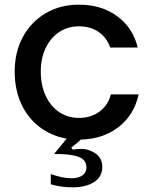

<svg xmlns="http://www.w3.org/2000/svg" viewBox="-20 -588 651 824"><path d="M575 -183Q556 -95 489 -43Q422 9 327 11Q311 27 286 45L292 54Q312 51 326 51Q352 51 368 59Q419 79 419 128Q419 171 383.5 193.5Q348 216 292 216Q243 216 198 203V159Q249 177 286 177Q316 177 333.5 165Q351 153 351 131Q351 97 315.5 84.5Q280 72 212 73L266 7Q199 -5 148.5 -44Q98 -83 70.5 -144Q43 -205 43 -281Q43 -364 78 -429Q113 -494 175.5 -531Q238 -568 319 -568Q416 -568 483.5 -518Q551 -468 571 -384H453Q438 -427 403 -451Q368 -475 319 -475Q271 -475 234 -450.5Q197 -426 176 -382Q155 -338 155 -281Q155 -222 176 -177Q197 -132 234 -107Q271 -82 319 -82Q371 -82 407.5 -109.5Q444 -137 456 -183Z"/></svg>

Font: Open Sauce One Medium
Style: Regular
Weight: 500
Designer: Alfredo Marco Pradil
Foundry: Creative Sauce Fz LLC
Version: Version 1.477